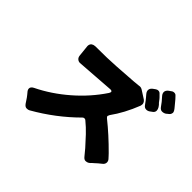

<svg xmlns="http://www.w3.org/2000/svg" viewBox="-165 -1102 1330 1330"><g transform="rotate(45 500.0 -436.5)"><path d="M829 -818 845 -829Q854 -837 867 -837Q880 -837 888 -827Q898 -816 904 -810L938 -769Q959 -745 959 -732Q959 -729 958 -727Q956 -714 945 -706L928 -692Q915 -684 899 -684Q883 -684 870 -703Q852 -730 825 -759Q812 -773 812 -788.5Q812 -804 829 -818ZM839 -625Q827 -616 812 -616Q796 -616 785 -631Q763 -662 753 -673L737 -692Q725 -706 725 -720Q725 -737 742 -750L757 -761Q767 -769 779.5 -769Q792 -769 801 -758L817 -742Q822 -736 825 -733L841 -712Q851 -704 861 -688Q869 -675 869 -662Q869 -649 858 -639ZM554 -530Q554 -540 538 -540Q536 -540 398.5 -530Q261 -520 259 -520Q245 -520 234.5 -529Q224 -538 222 -554Q213 -636 213 -640Q213 -659 226 -669Q236 -676 252 -677Q378 -677 455.5 -682.5Q533 -688 558 -689.5Q583 -691 615.5 -693.5Q648 -696 656.5 -697.5Q665 -699 669 -699Q681 -699 690 -693L751 -654Q761 -647 766 -635Q768 -629 768 -622.5Q768 -616 766 -609Q721 -494 660 -410Q655 -400 654 -396Q654 -388 663 -381Q753 -309 842 -219L856 -204Q863 -197 871 -187.5Q879 -178 879 -166Q879 -148 863 -136Q836 -115 822 -101Q822 -101 807 -88Q802 -81 791.5 -74Q781 -67 767 -67Q753 -67 741 -82Q714 -113 702 -129Q670 -165 637 -200Q604 -235 566 -266Q561 -271 553 -271Q545 -271 539 -265Q409 -135 244 -41Q236 -36 221 -36Q206 -36 193 -54L169 -90Q163 -98 157.5 -105Q152 -112 146 -119Q134 -132 134 -145Q134 -162 156 -173Q271 -229 373.5 -318Q476 -407 548 -515Q554 -525 554 -530Z"/></g></svg>

Font: Tsunagi Gothic Black
Style: Regular
Weight: 900
Designer: Yoshimichi Ohira
Foundry: Positype
Version: Version 1.001